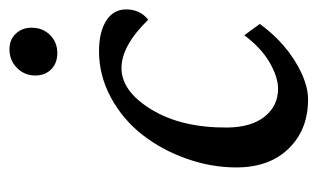

<svg xmlns="http://www.w3.org/2000/svg" viewBox="-151 -503 662 400"><g transform="rotate(-90 180.0 -303.0)"><path d="M269.5 -514.6Q248.5 -514.6 235.6 -527.3Q222.7 -540 222.7 -560.5Q222.7 -583 238.5 -598.6Q254.4 -614.3 277.3 -614.3Q297.4 -614.3 309.8 -601.1Q322.3 -587.9 322.3 -568.4Q322.3 -544.9 307.1 -529.8Q292 -514.6 269.5 -514.6ZM238.3 -380.9Q189.9 -380.9 151.9 -318.6Q113.8 -256.3 114.3 -161.1Q114.7 -110.8 137 -82.8Q159.2 -54.7 195.3 -54.7Q218.8 -54.7 249 -71.8Q279.3 -88.9 306.6 -125L330.1 -92.8Q296.9 -46.9 252.7 -19.5Q208.5 7.8 172.9 7.8Q109.9 7.8 70.6 -32.5Q31.2 -72.8 31.2 -141.6Q31.2 -194.3 49.6 -245.8Q67.9 -297.4 99.4 -337.6Q130.9 -377.9 176.5 -402.8Q222.2 -427.7 273.4 -427.7Q313 -427.7 336.7 -412.8Q360.4 -397.9 360.4 -371.1Q360.4 -342.3 338.9 -325.2Q284.7 -380.9 238.3 -380.9Z"/></g></svg>

Font: Crimson Pro
Style: Italic
Weight: 400
Italic angle: -12°
Designer: Jacques Le Bailly
Foundry: Baron von Fonthausen
Version: Version 1.003